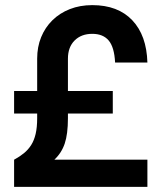

<svg xmlns="http://www.w3.org/2000/svg" viewBox="-20 -729 620 749"><path d="M35 -374H125V-500Q125 -546 140.5 -584Q156 -622 184.5 -650Q213 -678 252.5 -693.5Q292 -709 340 -709Q440 -709 496 -650Q552 -591 555 -485H429Q426 -545 404 -571Q382 -597 340 -597Q297 -597 271 -571Q245 -545 245 -500V-374H420V-286H245V-268Q245 -206 232.5 -169Q220 -132 192 -106H555V0H35V-106Q57 -118 73.5 -131.5Q90 -145 101.5 -163Q113 -181 119 -206.5Q125 -232 125 -268V-286H35Z"/></svg>

Font: Retni Sans
Style: Bold
Weight: 700
Designer: Vitaly Kuzmin
Foundry: ParaType Ltd.
Version: Version 1.00;March 2, 2019;FontCreator 11.5.0.2425 64-bit; t